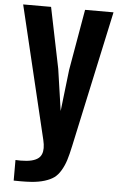

<svg xmlns="http://www.w3.org/2000/svg" viewBox="-63 -853 650 1047"><g transform="rotate(5 262.5 -329.0)"><path d="M52.7 151.9V39.1Q67.4 40 81.1 40Q149.9 40 178.2 16.6Q200.2 -1.5 200.2 -39.1Q200.2 -58.6 194.3 -83L20.5 -809.6H173.3L241.7 -476.1L274.9 -248.5L301.3 -475.6L359.4 -809.6H515.1L354 -64Q343.8 -16.1 334 14.9Q324.2 45.9 308.3 72.5Q292.5 99.1 272.7 113.5Q252.9 127.9 221.2 137.7Q189.5 147.5 149.4 150.4Q123.5 152.3 90.8 152.3Q72.8 152.3 52.7 151.9Z"/></g></svg>

Font: Oswald
Style: DemiBold
Weight: 600
Designer: Vernon Adams
Foundry: Vernon Adams
Version: 3.0; ttfautohint (v0.95) -l 8 -r 50 -G 200 -x 0 -w "G" -W -c